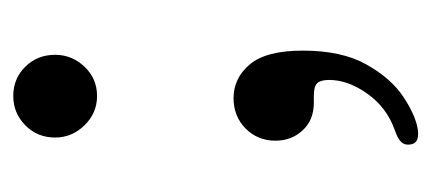

<svg xmlns="http://www.w3.org/2000/svg" viewBox="-192 -278 620 275"><g transform="rotate(-90 117.5 -140.0)"><path d="M118 -310.5Q93.5 -310.5 76 -328.5Q58.5 -346.5 58.5 -370.5Q58.5 -396 76 -413.2Q93.5 -430.5 118 -430.5Q143 -430.5 160 -413.2Q177 -396 177 -370.5Q177 -346.5 160 -328.5Q143 -310.5 118 -310.5ZM108.5 0Q83.5 0 68.8 -16Q54 -32 54 -55Q54 -80.5 71.5 -97.8Q89 -115 115 -115Q143.5 -115 163.2 -91.8Q183 -68.5 183 -15.5Q183 40 163.2 75.2Q143.5 110.5 116.8 128.2Q90 146 69.5 149Q49.5 151.5 48.5 137.5Q47.5 130.5 51.8 125.5Q56 120.5 69 116Q101.5 104.5 121.2 76.8Q141 49 141 22Q141 10 136.5 5Q132 0 118.5 0Z"/></g></svg>

Font: Fraunces 9pt Soft Light
Style: Regular
Weight: 300
Version: Version 1.000;[0bf87f6ff]